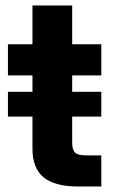

<svg xmlns="http://www.w3.org/2000/svg" viewBox="-20 -676 409 696"><path d="M347.2 -343.3V-253.4H241.7V-159.2Q241.7 -132.8 252.2 -122.8Q262.7 -112.8 292 -112.8H347.2V0H263.2Q178.2 0 137.9 -33.2Q97.7 -66.4 97.7 -136.7V-253.4H8.8V-343.3H97.7V-402.8H8.8V-515.6H97.7V-656.2H241.7V-515.6H347.2V-402.8H241.7V-343.3Z"/></svg>

Font: Inter Display
Style: Bold
Weight: 700
Designer: Rasmus Andersson
Foundry: rsms
Version: Version 4.001;git-9221beed3